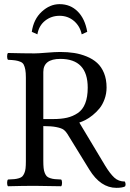

<svg xmlns="http://www.w3.org/2000/svg" viewBox="-20 -905 632 935"><path d="M190.9 -554.2V-325.2H238.8Q277.8 -325.2 306.4 -331.8Q335 -338.4 358.9 -354.5Q382.8 -370.6 395 -401.6Q407.2 -432.6 407.2 -478Q407.2 -618.2 273.9 -618.2Q190.9 -618.2 190.9 -554.2ZM148.9 0Q93.3 0 19 2Q14.6 -2.4 14.6 -14.4Q14.6 -26.4 19 -30.8Q39.1 -31.7 50 -32.7Q61 -33.7 72.3 -37.1Q83.5 -40.5 88.9 -46.1Q94.2 -51.8 98.6 -61.8Q103 -71.8 104.5 -85.4Q106 -99.1 106 -120.1V-526.9Q106 -550.8 103.3 -565.4Q100.6 -580.1 95.7 -589.8Q90.8 -599.6 79.3 -604.2Q67.9 -608.9 55.2 -610.8Q42.5 -612.8 19 -613.8Q14.6 -618.2 14.6 -630.4Q14.6 -642.6 19 -647Q99.1 -645 148.9 -645Q165.5 -645 206.8 -648.4Q248 -651.9 272.9 -651.9Q310.1 -651.9 341.3 -647Q372.6 -642.1 402.3 -629.9Q432.1 -617.7 453.1 -598.6Q474.1 -579.6 486.6 -549.1Q499 -518.6 499 -479Q499 -449.2 489.3 -422.4Q479.5 -395.5 464.8 -377.4Q450.2 -359.4 431.4 -344.2Q412.6 -329.1 396.7 -321Q380.9 -313 366.2 -308.1L492.2 -98.1Q515.6 -59.6 536.4 -40.3Q557.1 -21 587.9 -21Q594.7 -7.3 588.9 2.9Q575.2 9.8 546.9 9.8Q469.7 9.8 415 -79.1L308.1 -252.9Q299.8 -266.1 289.8 -273.4Q279.8 -280.8 255.4 -285.9Q231 -291 190.9 -291V-122.1Q190.9 -100.6 192.4 -86.7Q193.8 -72.8 198.2 -62.3Q202.6 -51.8 208 -46.4Q213.4 -41 224.6 -37.4Q235.8 -33.7 246.8 -32.7Q257.8 -31.7 277.8 -30.8Q282.2 -26.4 282.2 -14.4Q282.2 -2.4 277.8 2Q189.9 0 148.9 0ZM404.8 -750 377.9 -737.8Q369.6 -777.8 340.1 -803Q310.5 -828.1 270 -828.1Q230 -828.1 199.7 -804.2Q169.4 -780.3 162.1 -737.8L134.8 -750Q143.6 -811.5 183.3 -848.1Q223.1 -884.8 270 -884.8Q322.8 -884.8 358.4 -849.1Q394 -813.5 404.8 -750Z"/></svg>

Font: Common Serif
Style: Regular
Weight: 400
Designer: Philipp H. Poll, Khaled Hosny
Foundry: Stefan Peev, Context Ltd.
Version: Version 1.026